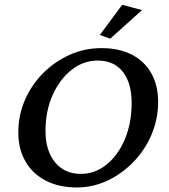

<svg xmlns="http://www.w3.org/2000/svg" viewBox="-20 -786 716 814"><path d="M305.7 8.8Q230.5 8.8 174.3 -20Q118.2 -48.8 87.9 -101.6Q57.6 -154.3 57.6 -224.6Q57.6 -296.9 85.4 -361.3Q113.3 -425.8 162.1 -475.1Q210.9 -524.4 274.4 -553.2Q337.9 -582 410.2 -582Q485.4 -582 539.1 -554.2Q592.8 -526.4 621.6 -475.1Q650.4 -423.8 650.4 -353.5Q650.4 -282.2 623 -216.8Q595.7 -151.4 546.9 -100.6Q498 -49.8 436 -20.5Q374 8.8 305.7 8.8ZM322.3 -48.8Q383.8 -48.8 432.6 -88.9Q481.4 -128.9 509.8 -196.8Q538.1 -264.6 538.1 -349.6Q538.1 -434.6 500.5 -481.9Q462.9 -529.3 394.5 -529.3Q333 -529.3 282.7 -489.3Q232.4 -449.2 202.6 -381.8Q172.9 -314.5 172.9 -230.5Q172.9 -147.5 213.4 -98.1Q253.9 -48.8 322.3 -48.8ZM447.3 -622.1 403.3 -637.7 498 -765.6 582 -743.2Z"/></svg>

Font: Crimson Pro Medium
Style: Italic
Weight: 500
Italic angle: -12°
Designer: Jacques Le Bailly
Foundry: Baron von Fonthausen
Version: Version 1.003